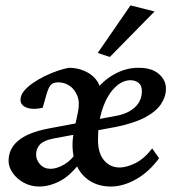

<svg xmlns="http://www.w3.org/2000/svg" viewBox="-20 -681 644 709"><path d="M125 7.8Q93.8 7.8 67.9 -6.3Q42 -20.5 26.9 -42.5Q11.7 -64.5 11.7 -86.9Q11.7 -131.8 47.4 -161.6Q83 -191.4 157.2 -206.1L407.2 -252.9Q452.1 -260.7 478 -284.7Q503.9 -308.6 503.9 -344.7Q503.9 -365.2 491.7 -375Q479.5 -384.8 461.9 -384.8Q430.7 -384.8 402.8 -356.4Q375 -328.1 358.4 -278.8Q341.8 -229.5 341.8 -165Q341.8 -115.2 364.3 -88.9Q386.7 -62.5 421.9 -62.5Q446.3 -62.5 479 -78.1Q511.7 -93.8 542 -132.8L567.4 -96.7Q530.3 -45.9 482.4 -19Q434.6 7.8 389.6 7.8Q338.9 7.8 303.7 -18.6Q268.6 -44.9 254.9 -91.8Q241.2 -138.7 253.9 -201.2L267.6 -265.6Q275.4 -302.7 265.6 -327.1Q255.9 -351.6 236.8 -364.3Q217.8 -377 195.3 -377Q175.8 -377 167 -366.7Q158.2 -356.4 150.4 -328.1L137.7 -283.2Q119.1 -278.3 100.1 -279.3Q81.1 -280.3 68.4 -288.6Q55.7 -296.9 55.7 -312.5Q55.7 -329.1 68.4 -344.7Q81.1 -360.4 101.6 -374.5Q122.1 -388.7 146.5 -400.4Q170.9 -412.1 193.8 -419.9Q216.8 -427.7 234.4 -430.7Q264.6 -430.7 291 -419.4Q317.4 -408.2 334 -388.2Q350.6 -368.2 352.5 -338.9H327.1Q357.4 -381.8 400.9 -406.2Q444.3 -430.7 491.2 -430.7Q541 -430.7 566.9 -407.7Q592.8 -384.8 592.8 -353.5Q592.8 -324.2 574.7 -296.9Q556.6 -269.5 516.6 -248Q476.6 -226.6 411.1 -212.9L179.7 -169.9Q142.6 -163.1 127.9 -147.9Q113.3 -132.8 113.3 -109.4Q113.3 -90.8 127.9 -74.2Q142.6 -57.6 167 -57.6Q189.5 -57.6 217.3 -73.7Q245.1 -89.8 261.7 -119.1L287.1 -95.7Q245.1 -36.1 204.6 -14.2Q164.1 7.8 125 7.8ZM385.7 -470.7 340.8 -485.4 461.9 -661.1 550.8 -638.7Z"/></svg>

Font: Crimson Pro Medium
Style: Italic
Weight: 500
Italic angle: -12°
Designer: Jacques Le Bailly
Foundry: Baron von Fonthausen
Version: Version 1.003